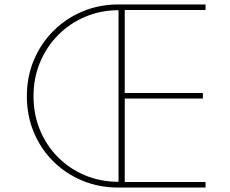

<svg xmlns="http://www.w3.org/2000/svg" viewBox="-20 -845 1034 865"><path d="M514 0Q425.5 0 350.2 -31.5Q275 -63 219 -119Q163 -175 132 -249.8Q101 -324.5 101 -411.5Q101 -499.5 132.8 -574.8Q164.5 -650 221 -706.2Q277.5 -762.5 352.5 -793.8Q427.5 -825 514 -825H906V-800H542V-426H894V-401H542V-25H906V0ZM514 -26V-799Q434 -799 364.2 -769.5Q294.5 -740 242.2 -687.5Q190 -635 160.5 -564.5Q131 -494 131 -411.5Q131 -330 159.8 -260Q188.5 -190 240.5 -137.5Q292.5 -85 362.2 -55.5Q432 -26 514 -26Z"/></svg>

Font: Spartan Thin Thin
Style: Regular
Weight: 250
Version: Version 1.004